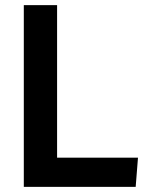

<svg xmlns="http://www.w3.org/2000/svg" viewBox="-20 -730 559 750"><path d="M73 0V-710H203V-114H519L510 0Z"/></svg>

Font: Livvic SemiBold
Style: Regular
Weight: 600
Designer: Jacques Le Bailly, Baron von Fonthausen
Version: Version 1.001; ttfautohint (v1.8.2)